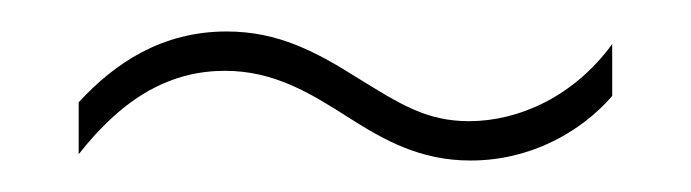

<svg xmlns="http://www.w3.org/2000/svg" viewBox="-20 -415 439 122"><path d="M202 -340C224 -326 247 -313 279 -313C317 -313 349 -331 369 -354V-387C345 -354 310 -338 278 -338C251 -338 234 -349 208 -365C181 -382 157 -395 124 -395C83 -395 53 -375 30 -350V-317C59 -354 89 -370 123 -370C154 -370 177 -356 202 -340Z"/></svg>

Font: Noto Sans ExtraCondensed Thin
Style: Italic
Weight: 100
Width: 2
Italic angle: -12°
Designer: Monotype Design Team
Foundry: Monotype Imaging Inc.
Version: Version 2.013